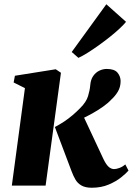

<svg xmlns="http://www.w3.org/2000/svg" viewBox="-20 -871 623 901"><path d="M35.5 0 97 -457.5 44 -484 50 -515.5 241.5 -546 266 -529.5 194 0ZM410.5 10Q381 10 362.8 -0.2Q344.5 -10.5 334.2 -28Q324 -45.5 316 -67L237.5 -275Q261.5 -287.5 282 -301.2Q302.5 -315 321 -330.8Q339.5 -346.5 356.5 -364Q385 -392.5 393.2 -420Q401.5 -447.5 403.5 -471Q405.5 -497.5 417.5 -514.5Q429.5 -531.5 446.5 -539.5Q463.5 -547.5 480.5 -547.5Q516.5 -547.5 531 -530.5Q545.5 -513.5 546 -491Q546 -462.5 533 -441Q520 -419.5 502.5 -404Q487.5 -387.5 464 -370.8Q440.5 -354 413.2 -338.8Q386 -323.5 358 -310.8Q330 -298 305.5 -289L364 -341.5L465.5 -124.5Q477.5 -99.5 489.5 -88.5Q501.5 -77.5 516 -77.5Q525.5 -77.5 540.2 -82.8Q555 -88 568 -99.5L583 -70.5Q572 -57.5 548.2 -38.5Q524.5 -19.5 489.8 -4.8Q455 10 410.5 10ZM316.5 -627 479 -851 571.5 -768.5Q561 -755.5 541.2 -737Q521.5 -718.5 495.8 -698Q470 -677.5 442.8 -658Q415.5 -638.5 390.8 -623Q366 -607.5 348 -599.5Z"/></svg>

Font: Merriweather 72pt Black
Style: Italic
Weight: 900
Italic angle: -7.8°
Version: Version 2.101